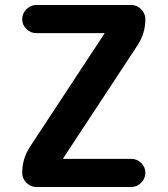

<svg xmlns="http://www.w3.org/2000/svg" viewBox="-20 -750 672 770"><path d="M100 -161 398 -614V-615L399 -616Q399 -617 398 -617H126Q103 -617 86 -633.5Q69 -650 69 -673Q69 -696 86 -713Q103 -730 126 -730H506Q529 -730 546 -713Q563 -696 563 -673Q563 -617 532 -569L234 -116V-115L233 -114Q233 -113 234 -113H506Q529 -113 546 -96.5Q563 -80 563 -57Q563 -34 546 -17Q529 0 506 0H126Q103 0 86 -17Q69 -34 69 -57Q69 -113 100 -161Z"/></svg>

Font: Rounded Mplus 1c Bold
Style: Bold
Weight: 700
Version: Version 1.059.20150529